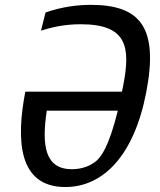

<svg xmlns="http://www.w3.org/2000/svg" viewBox="-20 -762 660 792"><path d="M249.5 9.5C403.5 9.5 532 -117 583 -380C635 -648 559.5 -742 354.5 -742C272.5 -742 208.5 -724.5 168 -710.5L149 -635.5C190.5 -649 245.5 -662 312.5 -662C503 -662 520 -570.5 488 -408C486.5 -400 485 -392 483 -384H84.5C46.5 -187.5 53.5 9.5 249.5 9.5ZM173 -305.5H466C428 -151.5 395 -113 376.5 -97.5C354.5 -79.5 321.5 -64 276.5 -64C166 -64 151 -160.5 173 -305.5Z"/></svg>

Font: Monaspace Argon
Style: Italic
Weight: 400
Italic angle: -11°
Designer: Riley Cran & the Lettermatic Team
Foundry: Lettermatic
Version: Version 1.101 (Monaspace Argon)